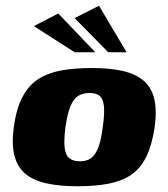

<svg xmlns="http://www.w3.org/2000/svg" viewBox="-20 -642 587 669"><path d="M250 7Q188 7 142.5 -3Q97 -13 69 -36Q41 -59 30.5 -99Q20 -139 28 -199Q37 -264 58.5 -304.5Q80 -345 113.5 -366.5Q147 -388 193.5 -396.5Q240 -405 300 -405Q362 -405 406.5 -395Q451 -385 479 -362Q507 -339 517 -299.5Q527 -260 519 -199Q509 -134 488.5 -93.5Q468 -53 435 -31.5Q402 -10 356 -1.5Q310 7 250 7ZM258 -80Q281 -80 296 -90Q311 -100 321.5 -125.5Q332 -151 338 -199Q345 -247 342 -273Q339 -299 326.5 -308.5Q314 -318 292 -318Q270 -318 253.5 -308.5Q237 -299 226 -273Q215 -247 208 -199Q202 -151 205.5 -125.5Q209 -100 222.5 -90Q236 -80 258 -80ZM240 -460 98 -551 183 -595 312 -460ZM357 -460 240 -579 325 -622 421 -460Z"/></svg>

Font: Genos ExtraBold
Style: Italic
Weight: 800
Italic angle: -8°
Version: Version 1.010